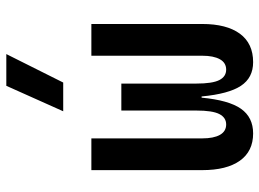

<svg xmlns="http://www.w3.org/2000/svg" viewBox="-130 -706 845 626"><g transform="rotate(-90 293.0 -392.5)"><path d="M403.8 9.8Q353 9.8 326.7 -30Q300.3 -69.8 292 -158.2H288.1Q279.8 -69.8 252 -30Q224.1 9.8 171.4 9.8Q113.3 9.8 82.5 -33.4Q51.8 -76.7 51.8 -156.2V-517.6H155.3V-156.2Q155.3 -119.1 166.7 -98.6Q178.2 -78.1 200.7 -78.1Q223.1 -78.1 234.6 -100.3Q246.1 -122.6 246.1 -175.8V-419.9H334V-175.8Q334 -122.6 345.5 -100.3Q356.9 -78.1 379.4 -78.1Q401.9 -78.1 413.3 -98.6Q424.8 -119.1 424.8 -156.2V-517.6H528.3V-156.2Q528.3 -76.7 496.6 -33.4Q464.8 9.8 403.8 9.8ZM243.7 -609.4 326.7 -794.9H430.2L337.4 -609.4Z"/></g></svg>

Font: CaskaydiaMono NF
Style: Regular
Weight: 400
Designer: Aaron Bell
Foundry: Saja Typeworks
Version: Version 2111.001; ttfautohint (v1.8.4);Nerd Fonts 3.1.1